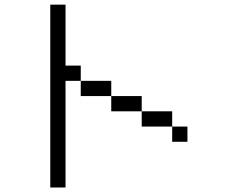

<svg xmlns="http://www.w3.org/2000/svg" viewBox="-20 -887 1040 840"><path d="M600 -333.3V-400H733.3V-333.3ZM600 -466.7V-400H466.7V-466.7ZM200 -866.7H266.7V-600H333.3V-533.3H266.7V-66.7H200ZM733.3 -333.3H800V-266.7H733.3ZM333.3 -466.7V-533.3H466.7V-466.7Z"/></svg>

Font: Galmuri14 Regular
Style: Regular
Weight: 400
Designer: Lee Minseo (quiple)
Version: Version 2.399;hotconv 1.1.1;makeotfexe 2.6.0 DEVELOPMENT